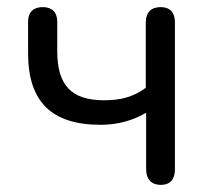

<svg xmlns="http://www.w3.org/2000/svg" viewBox="-20 -513 592 540"><path d="M432 7C459 7 472 -9 472 -37V-450C472 -478 458 -493 432 -493C405 -493 390 -478 390 -450V-266C356 -241 321 -231 273 -231C181 -231 141 -273 141 -369V-452C141 -479 126 -493 100 -493C74 -493 59 -479 59 -452V-363C59 -228 124 -162 263 -162C311 -162 354 -174 391 -196V-37C391 -9 406 7 432 7Z"/></svg>

Font: SN Pro Book
Style: Regular
Weight: 350
Designer: Tobias Whetton
Foundry: Supernotes
Version: Version 1.003;Glyphs 3.3 (3324)